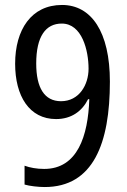

<svg xmlns="http://www.w3.org/2000/svg" viewBox="-20 -744 512 774"><path d="M423 -415C423 -616 348 -724 230 -724C106 -724 41 -624 41 -487C41 -357 98 -264 206 -264C268 -264 311 -296 335 -344H340C335 -197 293 -63 158 -63C128 -63 101 -68 79 -76V0C99 6 135 10 160 10C356 10 423 -166 423 -415ZM229 -649C311 -649 337 -540 337 -467C337 -402 299 -336 226 -336C159 -336 126 -390 126 -488C126 -597 164 -649 229 -649Z"/></svg>

Font: Noto Sans Lao Condensed
Style: Regular
Weight: 400
Width: 3
Designer: Monotype Design Team
Foundry: Monotype Imaging Inc.
Version: Version 2.004